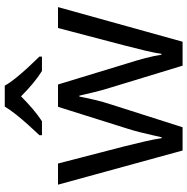

<svg xmlns="http://www.w3.org/2000/svg" viewBox="-10 -796 805 826"><g transform="rotate(-90 393.0 -383.5)"><path d="M431 -303Q418 -344 408.5 -383.5Q399 -423 394 -445H390Q386 -423 377 -383.5Q368 -344 354 -302L258 -1H158L11 -537H102L176 -251Q187 -208 197 -164Q207 -120 211 -91H215Q219 -108 224.5 -133Q230 -158 237 -185.5Q244 -213 251 -235L346 -537H442L534 -235Q545 -201 555.5 -161Q566 -121 570 -92H574Q577 -117 587.5 -161Q598 -205 610 -251L685 -537H775L626 -1H523ZM437 -766Q449 -744 471.5 -716.5Q494 -689 518.5 -662.5Q543 -636 562 -617V-606H500Q474 -622 446 -645.5Q418 -669 391 -696Q364 -669 337 -646Q310 -623 284 -606H224V-617Q243 -637 266.5 -663Q290 -689 312 -716.5Q334 -744 347 -766Z"/></g></svg>

Font: Noto Sans Medefaidrin
Style: Regular
Weight: 400
Designer: Dalton Maag Ltd
Foundry: Dalton Maag Ltd
Version: Version 1.002; ttfautohint (v1.8.4.7-5d5b)